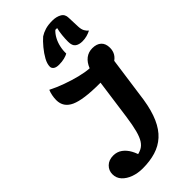

<svg xmlns="http://www.w3.org/2000/svg" viewBox="-317 -1096 1194 1194"><g transform="rotate(-45 280.5 -499.0)"><path d="M168 25Q125 25 89 12Q53 -1 30.5 -25Q8 -49 8 -83Q8 -116 31.5 -139Q55 -162 94 -162Q127 -162 152 -144Q177 -126 194 -95Q211 -64 219 -25L190 -54Q219 -59 240 -69.5Q261 -80 276 -103Q291 -126 302 -167.5Q313 -209 322 -273L367 -599L527 -660L473 -273Q460 -190 434.5 -132.5Q409 -75 371 -40.5Q333 -6 282 9.5Q231 25 168 25ZM350 -538Q208 -538 147.5 -565.5Q87 -593 87 -656Q87 -675 91 -695.5Q95 -716 102 -732Q143 -711 192.5 -693Q242 -675 290 -663Q338 -651 374 -649Q389 -687 414.5 -706.5Q440 -726 474 -726Q512 -726 533 -706.5Q554 -687 554 -650Q554 -595 503.5 -566.5Q453 -538 350 -538ZM256 -799Q230 -799 218 -808.5Q206 -818 206 -831Q206 -856 222.5 -886Q239 -916 263.5 -945.5Q288 -975 310 -994Q330 -1007 356 -1015Q382 -1023 419 -1023Q454 -1023 479 -1009Q504 -995 504 -963L507 -883Q508 -858 516.5 -842.5Q525 -827 537 -818Q519 -809 500.5 -804Q482 -799 461 -799Q432 -799 414 -812Q396 -825 396 -861Q396 -889 399 -917Q402 -945 408 -969H392Q374 -952 361 -928Q348 -904 341.5 -875Q335 -846 336 -817Q325 -810 303.5 -804.5Q282 -799 256 -799Z"/></g></svg>

Font: Lemonada Medium
Style: Regular
Weight: 500
Designer: Mohamed Gaber (Arabic), Eduardo Tunni (Latin)
Foundry: Kief Type Foundry
Version: Version 4.004; ttfautohint (v1.8.2)